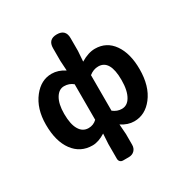

<svg xmlns="http://www.w3.org/2000/svg" viewBox="-222 -975 1314 1366"><g transform="rotate(-30 434.5 -291.5)"><path d="M396 215Q381 215 372 206Q363 197 363 182V62L368 -22Q311 14 262 14Q163 14 105 -64.5Q47 -143 47 -280Q47 -411 113 -495Q175 -574 262 -574Q316 -574 368 -540L363 -621V-726Q363 -798 435 -798Q507 -798 507 -726V-709V-621L501 -536Q564 -574 618 -574Q713 -574 767.5 -496.5Q822 -419 822 -289Q822 -150 757 -66Q695 14 605 14Q552 14 501 -20L507 62V150Q507 179 489 197Q471 215 442 215H435ZM299 -107Q339 -107 368 -135V-281V-427Q337 -453 295 -453Q253 -453 226 -409Q198 -363 198 -282Q198 -195 225 -151Q251 -107 299 -107ZM572 -107Q617 -107 643 -151Q672 -199 672 -287Q672 -453 576 -453Q536 -453 501 -425V-279V-133Q534 -107 572 -107Z"/></g></svg>

Font: GenSenRounded2 TW B
Style: Regular
Weight: 700
Version: Version 2.000;PS 2;hotconv 16.6.51;makeotf.lib2.5.65220 DEVE